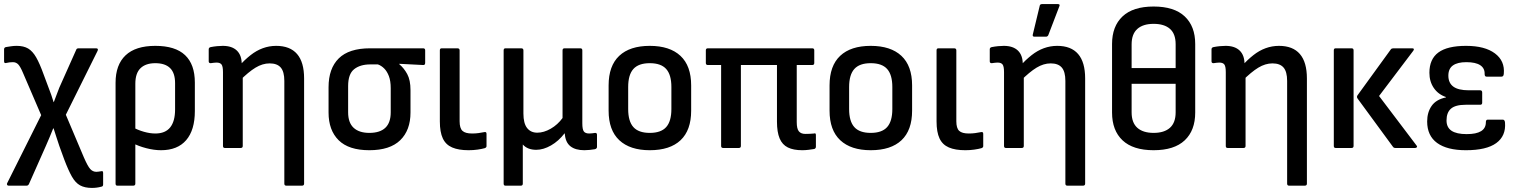

<svg xmlns="http://www.w3.org/2000/svg" viewBox="-20 -726 7448 942"><path d="M431 196Q396 196 373 183.5Q350 171 332.5 140Q315 109 295 56L271 -10Q264 -31 257 -52.5Q250 -74 243 -96H241Q232 -74 223.5 -53Q215 -32 205 -10L122 177Q118 185 110 185H22Q17 185 15 181Q13 177 15 173L182 -161L93 -368Q80 -399 69.5 -410Q59 -421 43 -421Q34 -421 26.5 -420Q19 -419 10 -417Q0 -414 0 -426V-484Q0 -493 9 -495Q21 -497 34.5 -499Q48 -501 62 -501Q96 -501 118 -488Q140 -475 157.5 -444.5Q175 -414 194 -361L219 -294Q226 -277 231.5 -260.5Q237 -244 243 -225H244Q251 -244 258 -262Q265 -280 271 -296L354 -482Q356 -489 366 -489H451Q464 -489 459 -477L303 -163L391 45Q410 89 422.5 103Q435 117 453 117Q458 117 464 116Q470 115 477 114Q486 111 486 123V179Q486 189 477 190Q466 193 454.5 194.5Q443 196 431 196Z M556 185Q547 185 547 175V-320Q547 -408 596 -454.5Q645 -501 742 -501Q840 -501 888 -455.5Q936 -410 936 -321V-181Q936 -88 893.5 -38.5Q851 11 770 11Q736 11 697.5 1Q659 -9 631 -24L629 -103Q656 -88 686 -79.5Q716 -71 742 -71Q791 -71 815 -101Q839 -131 839 -189V-318Q839 -368 814.5 -392Q790 -416 742 -416Q695 -416 669.5 -391.5Q644 -367 644 -315V175Q644 185 633 185Z M1385 185Q1375 185 1375 175V-329Q1375 -374 1357.5 -394.5Q1340 -415 1303 -415Q1268 -415 1233.5 -394Q1199 -373 1155 -329L1151 -401Q1181 -433 1209.5 -455.5Q1238 -478 1269.5 -489.5Q1301 -501 1335 -501Q1403 -501 1437.5 -461Q1472 -421 1472 -341V175Q1472 185 1461 185ZM1083 0Q1074 0 1074 -10V-372Q1074 -400 1067 -409.5Q1060 -419 1042 -419Q1036 -419 1028.5 -418Q1021 -417 1014 -416Q1004 -416 1004 -425V-484Q1004 -493 1014 -495Q1029 -498 1045 -499.5Q1061 -501 1073 -501Q1118 -501 1142 -478Q1166 -455 1166 -411V-391L1171 -359V-10Q1171 0 1161 0Z M1792 11Q1691 11 1641.5 -38Q1592 -87 1592 -174V-298Q1592 -390 1642 -439.5Q1692 -489 1796 -489H2056Q2066 -489 2066 -479V-418Q2066 -406 2056 -407L1939 -413V-411Q1962 -392 1978 -362.5Q1994 -333 1994 -284V-174Q1994 -87 1943.5 -38Q1893 11 1792 11ZM1792 -74Q1844 -74 1870.5 -99Q1897 -124 1897 -175V-293Q1897 -329 1888 -352.5Q1879 -376 1865 -390Q1851 -404 1834 -410H1797Q1747 -410 1717.5 -386.5Q1688 -363 1688 -304V-175Q1688 -124 1715 -99Q1742 -74 1792 -74Z M2279 11Q2230 11 2198.5 -2.5Q2167 -16 2152.5 -47Q2138 -78 2138 -130V-479Q2138 -489 2147 -489H2224Q2235 -489 2235 -479V-131Q2235 -97 2249 -84Q2263 -71 2296 -71Q2313 -71 2327.5 -73Q2342 -75 2357 -78Q2367 -80 2367 -69V-9Q2367 -2 2358 1Q2344 5 2323 8Q2302 11 2279 11Z M2460 185Q2451 185 2451 175V-479Q2451 -489 2460 -489H2537Q2548 -489 2548 -479V-169Q2548 -121 2566 -98Q2584 -75 2616 -75Q2648 -75 2682 -94.5Q2716 -114 2740 -147V-479Q2740 -489 2750 -489H2827Q2837 -489 2837 -479V-121Q2837 -91 2844.5 -81Q2852 -71 2871 -71Q2878 -71 2885.5 -72Q2893 -73 2900 -74Q2909 -74 2909 -65V-5Q2909 3 2899 6Q2888 8 2873.5 9.5Q2859 11 2847 11Q2803 11 2778.5 -8.5Q2754 -28 2751 -70L2750 -72Q2721 -34 2683.5 -12.5Q2646 9 2611 9Q2568 9 2545 -17V175Q2545 185 2535 185Z M3168 11Q3071 11 3018.5 -38Q2966 -87 2966 -183V-307Q2966 -403 3018 -452Q3070 -501 3168 -501Q3266 -501 3318.5 -452Q3371 -403 3371 -307V-183Q3371 -87 3319 -38Q3267 11 3168 11ZM3168 -74Q3223 -74 3248.5 -102.5Q3274 -131 3274 -191V-299Q3274 -359 3248.5 -387.5Q3223 -416 3168 -416Q3113 -416 3087.5 -387.5Q3062 -359 3062 -299V-191Q3062 -131 3087.5 -102.5Q3113 -74 3168 -74Z M3916 11Q3873 11 3845.5 -2.5Q3818 -16 3805 -47Q3792 -78 3792 -129V-407H3615V-10Q3615 0 3605 0H3528Q3518 0 3518 -10V-407H3453Q3443 -407 3443 -417V-479Q3443 -489 3453 -489H3965Q3975 -489 3975 -479V-417Q3975 -407 3965 -407H3889V-127Q3889 -94 3899.5 -81.5Q3910 -69 3931 -69Q3942 -69 3952.5 -69.5Q3963 -70 3974 -71Q3983 -75 3983 -63V-6Q3983 2 3975 5Q3963 7 3947 9Q3931 11 3916 11Z M4252 11Q4155 11 4102.5 -38Q4050 -87 4050 -183V-307Q4050 -403 4102 -452Q4154 -501 4252 -501Q4350 -501 4402.5 -452Q4455 -403 4455 -307V-183Q4455 -87 4403 -38Q4351 11 4252 11ZM4252 -74Q4307 -74 4332.5 -102.5Q4358 -131 4358 -191V-299Q4358 -359 4332.5 -387.5Q4307 -416 4252 -416Q4197 -416 4171.5 -387.5Q4146 -359 4146 -299V-191Q4146 -131 4171.5 -102.5Q4197 -74 4252 -74Z M4716 11Q4667 11 4635.5 -2.5Q4604 -16 4589.5 -47Q4575 -78 4575 -130V-479Q4575 -489 4584 -489H4661Q4672 -489 4672 -479V-131Q4672 -97 4686 -84Q4700 -71 4733 -71Q4750 -71 4764.5 -73Q4779 -75 4794 -78Q4804 -80 4804 -69V-9Q4804 -2 4795 1Q4781 5 4760 8Q4739 11 4716 11Z M5217 185Q5207 185 5207 175V-329Q5207 -374 5189.5 -394.5Q5172 -415 5135 -415Q5100 -415 5065.5 -394Q5031 -373 4987 -329L4983 -401Q5013 -433 5041.5 -455.5Q5070 -478 5101.5 -489.5Q5133 -501 5167 -501Q5235 -501 5269.5 -461Q5304 -421 5304 -341V175Q5304 185 5293 185ZM4915 0Q4906 0 4906 -10V-372Q4906 -400 4899 -409.5Q4892 -419 4874 -419Q4868 -419 4860.5 -418Q4853 -417 4846 -416Q4836 -416 4836 -425V-484Q4836 -493 4846 -495Q4861 -498 4877 -499.5Q4893 -501 4905 -501Q4950 -501 4974 -478Q4998 -455 4998 -411V-391L5003 -359V-10Q5003 0 4993 0ZM5055 -546Q5045 -546 5047 -556L5081 -697Q5082 -706 5093 -706H5170Q5183 -706 5177 -694L5123 -553Q5119 -546 5112 -546Z M5640 -694Q5741 -694 5792.5 -645.5Q5844 -597 5844 -510V-174Q5844 -86 5792.5 -37.5Q5741 11 5640 11Q5539 11 5487.5 -37.5Q5436 -86 5436 -174V-510Q5436 -597 5487.5 -645.5Q5539 -694 5640 -694ZM5640 -609Q5588 -609 5560 -584Q5532 -559 5532 -508V-392H5748V-509Q5748 -560 5720 -584.5Q5692 -609 5640 -609ZM5640 -74Q5692 -74 5720 -99Q5748 -124 5748 -175V-315H5532V-175Q5532 -124 5560 -99Q5588 -74 5640 -74Z M6305 185Q6295 185 6295 175V-329Q6295 -374 6277.5 -394.5Q6260 -415 6223 -415Q6188 -415 6153.5 -394Q6119 -373 6075 -329L6071 -401Q6101 -433 6129.5 -455.5Q6158 -478 6189.5 -489.5Q6221 -501 6255 -501Q6323 -501 6357.5 -461Q6392 -421 6392 -341V175Q6392 185 6381 185ZM6003 0Q5994 0 5994 -10V-372Q5994 -400 5987 -409.5Q5980 -419 5962 -419Q5956 -419 5948.5 -418Q5941 -417 5934 -416Q5924 -416 5924 -425V-484Q5924 -493 5934 -495Q5949 -498 5965 -499.5Q5981 -501 5993 -501Q6038 -501 6062 -478Q6086 -455 6086 -411V-391L6091 -359V-10Q6091 0 6081 0Z M6826 0Q6818 0 6814 -6L6641 -242Q6635 -250 6640 -258L6804 -484Q6808 -489 6816 -489H6908Q6922 -489 6914 -477L6746 -255L6930 -12Q6934 -8 6931.5 -4Q6929 0 6923 0ZM6533 0Q6524 0 6524 -10V-479Q6524 -489 6533 -489H6611Q6621 -489 6621 -479V-10Q6621 0 6611 0Z M7172 11Q7080 11 7031 -24.5Q6982 -60 6982 -130Q6982 -175 7004 -206.5Q7026 -238 7074 -248V-250Q7036 -263 7014.5 -294.5Q6993 -326 6993 -369Q6993 -436 7037 -468.5Q7081 -501 7173 -501Q7265 -501 7314.5 -464Q7364 -427 7358 -364Q7357 -350 7347 -350H7273Q7264 -350 7264 -363Q7265 -391 7242.5 -406Q7220 -421 7174 -421Q7131 -421 7108.5 -405Q7086 -389 7086 -355Q7086 -319 7110.5 -301Q7135 -283 7186 -283H7242Q7252 -283 7252 -272V-222Q7252 -212 7242 -212H7171Q7121 -212 7099 -193Q7077 -174 7077 -135Q7077 -101 7101.5 -84.5Q7126 -68 7176 -68Q7223 -68 7246.5 -82.5Q7270 -97 7270 -126Q7270 -139 7279 -139H7353Q7363 -139 7364 -124Q7369 -59 7321 -24Q7273 11 7172 11Z"/></svg>

Font: Sofia Sans Semi Condensed SemiBold
Style: Regular
Weight: 600
Designer: Botio Nikoltchev, Ani Petrova
Foundry: lettersoup
Version: Version 4.100